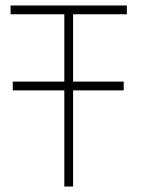

<svg xmlns="http://www.w3.org/2000/svg" viewBox="-20 -680 521 700"><path d="M26.5 -382.5H431V-350.5H26.5ZM214.5 -628H18.5V-660H442.5V-628H246.5V0H214.5Z"/></svg>

Font: League Spartan Thin
Style: Regular
Weight: 100
Foundry: The League of Moveable Type
Version: Version 2.002